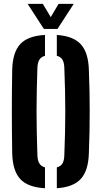

<svg xmlns="http://www.w3.org/2000/svg" viewBox="-20 -994 540 1022"><path d="M219.5 8Q128.5 3 88 -40.8Q47.5 -84.5 45 -177Q44 -238.5 43.5 -293.2Q43 -348 43 -400.8Q43 -453.5 43.5 -508.2Q44 -563 45 -623.5Q47.5 -716 88 -759.5Q128.5 -803 219.5 -808V-697Q199 -691.5 189.2 -675.5Q179.5 -659.5 179 -630.5Q177 -570.5 175.8 -513.8Q174.5 -457 174.5 -401.2Q174.5 -345.5 175.8 -288.5Q177 -231.5 179 -170.5Q179.5 -141 189.2 -124.8Q199 -108.5 219.5 -103ZM282.5 8V-103Q303.5 -108.5 312.8 -124.5Q322 -140.5 322.5 -170.5Q325 -231 326.2 -287.8Q327.5 -344.5 327.5 -400.2Q327.5 -456 326.2 -513Q325 -570 322.5 -630.5Q322 -659.5 312.8 -675.5Q303.5 -691.5 282.5 -697V-808Q370 -802 410 -758.5Q450 -715 453 -623.5Q455.5 -563 456.5 -508.2Q457.5 -453.5 457.5 -400.5Q457.5 -347.5 456.5 -292.8Q455.5 -238 453 -177Q450 -85 410 -41.5Q370 2 282.5 8ZM213.5 -840 127 -973.5H208L250 -903L292 -973.5H372.5L286 -840Z"/></svg>

Font: Big Shoulders Stencil Text Thin ExtraBold
Style: Regular
Weight: 800
Version: Version 2.001